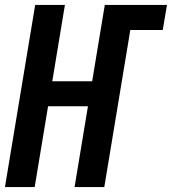

<svg xmlns="http://www.w3.org/2000/svg" viewBox="-27 -755 694 775"><path d="M-7 0 115 -735H235L184 -427H345L396 -735H647L630 -634H499L394 0H274L328 -326H167L113 0Z"/></svg>

Font: Iosevka SS04 Extended Oblique
Style: Bold
Weight: 700
Width: 7
Italic angle: -9°
Monospace: yes
Designer: Belleve Invis
Foundry: Belleve Invis
Version: Version 19.0.0; ttfautohint (v1.8.4)